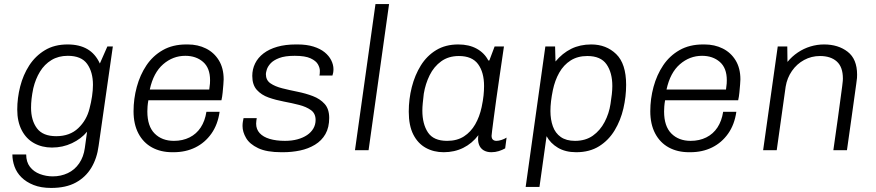

<svg xmlns="http://www.w3.org/2000/svg" viewBox="-20 -740 4318 946"><path d="M232 186Q182 186 145.5 171.5Q109 157 85.5 133.5Q62 110 51.5 80.5Q41 51 41 21H109Q109 58 127.5 82Q146 106 176.5 117.5Q207 129 240 129Q280 129 314 113Q348 97 370 65Q392 33 398 -11L409 -91Q380 -56 334.5 -34.5Q289 -13 236 -13Q187 -13 148 -34.5Q109 -56 87 -98.5Q65 -141 65 -200Q65 -257 79.5 -314Q94 -371 124 -417.5Q154 -464 201 -492.5Q248 -521 313 -521Q371 -521 410.5 -498Q450 -475 472 -427L509 -511H536L466 -22Q458 40 430 86.5Q402 133 353.5 159.5Q305 186 232 186ZM257 -69Q324 -69 365.5 -108.5Q407 -148 421 -205Q429 -235 433.5 -265.5Q438 -296 438 -322Q438 -385 409.5 -425Q381 -465 314 -465Q268 -465 233.5 -444Q199 -423 177 -387Q155 -351 144 -305Q138 -276 135.5 -253Q133 -230 133 -209Q133 -147 162 -108Q191 -69 257 -69Z M829 10Q772 10 729 -13.5Q686 -37 662 -82.5Q638 -128 638 -192Q638 -253 654 -312Q670 -371 701.5 -418Q733 -465 782 -493Q831 -521 898 -521H905Q955 -521 995 -501Q1035 -481 1058.5 -442.5Q1082 -404 1082 -349Q1082 -341 1080.5 -323Q1079 -305 1077 -284Q1075 -263 1071 -246H711Q708 -229 707 -215.5Q706 -202 706 -191Q706 -118 742 -82Q778 -46 837 -46Q880 -46 914 -63Q948 -80 969 -112Q990 -144 997 -189H1062Q1053 -126 1021.5 -81.5Q990 -37 942.5 -13.5Q895 10 835 10ZM718 -299H1011Q1014 -319 1014.5 -328.5Q1015 -338 1015 -345Q1015 -405 980.5 -435Q946 -465 893 -465Q832 -465 784 -423.5Q736 -382 718 -299Z M1366 10Q1294 10 1252 -10Q1210 -30 1192.5 -60Q1175 -90 1175 -119Q1175 -130 1176.5 -139.5Q1178 -149 1180 -158H1245Q1244 -151 1243 -144.5Q1242 -138 1242 -131Q1242 -103 1259.5 -84Q1277 -65 1309 -55.5Q1341 -46 1384 -46Q1418 -46 1445.5 -53.5Q1473 -61 1493 -74.5Q1513 -88 1524 -107Q1535 -126 1535 -149Q1535 -181 1512 -197.5Q1489 -214 1454 -223Q1419 -232 1379 -239.5Q1339 -247 1303.5 -259.5Q1268 -272 1245.5 -297Q1223 -322 1223 -366Q1223 -399 1237 -427.5Q1251 -456 1278.5 -477Q1306 -498 1346 -509.5Q1386 -521 1438 -521H1446Q1491 -521 1524.5 -510.5Q1558 -500 1579.5 -482.5Q1601 -465 1612 -443Q1623 -421 1623 -399Q1623 -390 1621.5 -381.5Q1620 -373 1618 -368H1554Q1555 -372 1555.5 -377.5Q1556 -383 1556 -391Q1556 -406 1546.5 -423Q1537 -440 1510.5 -452.5Q1484 -465 1432 -465Q1384 -465 1355.5 -454Q1327 -443 1313 -427.5Q1299 -412 1294.5 -397Q1290 -382 1290 -375Q1290 -345 1312.5 -329.5Q1335 -314 1370.5 -305Q1406 -296 1446 -288Q1486 -280 1521.5 -266.5Q1557 -253 1579.5 -228Q1602 -203 1602 -159Q1602 -112 1583.5 -79.5Q1565 -47 1532 -27Q1499 -7 1458.5 1.5Q1418 10 1375 10Z M1729 0 1830 -720H1897L1796 0Z M2166 10Q2117 10 2078 -11.5Q2039 -33 2016.5 -77Q1994 -121 1994 -190Q1994 -252 2009 -311Q2024 -370 2053.5 -417.5Q2083 -465 2129 -493Q2175 -521 2238 -521Q2291 -521 2329 -500Q2367 -479 2386 -442H2391L2417 -511H2463Q2452 -436 2442.5 -371Q2433 -306 2425.5 -253Q2418 -200 2413 -160.5Q2408 -121 2405 -98.5Q2402 -76 2402 -71Q2402 -58 2408.5 -52Q2415 -46 2426 -46Q2437 -46 2451 -50.5Q2465 -55 2476 -62L2469 -9Q2455 -1 2437.5 4.5Q2420 10 2401 10Q2378 10 2362 0Q2346 -10 2339.5 -29Q2333 -48 2337 -74Q2306 -33 2262.5 -11.5Q2219 10 2166 10ZM2183 -46Q2232 -46 2266 -68Q2300 -90 2321.5 -127.5Q2343 -165 2353 -212Q2360 -245 2362.5 -269.5Q2365 -294 2365 -316Q2365 -384 2335.5 -424Q2306 -464 2241 -464Q2190 -464 2154 -438Q2118 -412 2097 -369.5Q2076 -327 2068 -278Q2065 -252 2063 -232Q2061 -212 2061 -195Q2061 -129 2088.5 -87.5Q2116 -46 2183 -46Z M2570 181 2667 -511H2715L2717 -437Q2751 -478 2794.5 -499.5Q2838 -521 2893 -521Q2967 -521 3016 -473.5Q3065 -426 3065 -322Q3065 -264 3051.5 -205.5Q3038 -147 3008.5 -98Q2979 -49 2932 -19.5Q2885 10 2819 10Q2766 10 2729 -12Q2692 -34 2673 -69L2638 181ZM2813 -46Q2865 -46 2901 -71.5Q2937 -97 2959 -139Q2981 -181 2988 -228Q2992 -253 2994.5 -275.5Q2997 -298 2997 -316Q2997 -382 2968.5 -423Q2940 -464 2874 -464Q2826 -464 2791.5 -442Q2757 -420 2735.5 -382Q2714 -344 2704 -296Q2698 -267 2695 -241.5Q2692 -216 2692 -193Q2692 -151 2704 -117.5Q2716 -84 2743 -65Q2770 -46 2813 -46Z M3375 10Q3318 10 3275 -13.5Q3232 -37 3208 -82.5Q3184 -128 3184 -192Q3184 -253 3200 -312Q3216 -371 3247.5 -418Q3279 -465 3328 -493Q3377 -521 3444 -521H3451Q3501 -521 3541 -501Q3581 -481 3604.5 -442.5Q3628 -404 3628 -349Q3628 -341 3626.5 -323Q3625 -305 3623 -284Q3621 -263 3617 -246H3257Q3254 -229 3253 -215.5Q3252 -202 3252 -191Q3252 -118 3288 -82Q3324 -46 3383 -46Q3426 -46 3460 -63Q3494 -80 3515 -112Q3536 -144 3543 -189H3608Q3599 -126 3567.5 -81.5Q3536 -37 3488.5 -13.5Q3441 10 3381 10ZM3264 -299H3557Q3560 -319 3560.5 -328.5Q3561 -338 3561 -345Q3561 -405 3526.5 -435Q3492 -465 3439 -465Q3378 -465 3330 -423.5Q3282 -382 3264 -299Z M3740 0 3812 -511H3859L3860 -435Q3882 -462 3911 -481.5Q3940 -501 3973 -511Q4006 -521 4040 -521Q4110 -521 4156.5 -485Q4203 -449 4203 -372Q4203 -365 4202.5 -356Q4202 -347 4199 -328Q4196 -309 4191 -270.5Q4186 -232 4176.5 -166.5Q4167 -101 4153 0H4086Q4100 -96 4108.5 -159Q4117 -222 4122 -259Q4127 -296 4129.5 -315Q4132 -334 4132.5 -341.5Q4133 -349 4133 -353Q4133 -410 4103 -437Q4073 -464 4020 -464Q3978 -464 3942 -444.5Q3906 -425 3882 -390.5Q3858 -356 3851 -313L3807 0Z"/></svg>

Font: Chivo ExtraLight
Style: Italic
Weight: 250
Italic angle: -8.05°
Designer: Hector Gatti
Foundry: Omnibus-Type
Version: Version 2.002